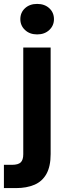

<svg xmlns="http://www.w3.org/2000/svg" viewBox="-50 -742 346 982"><path d="M-30 220V101H11Q43 101 56 88.5Q69 76 69 47V-499H209V46Q209 109 187.5 147.5Q166 186 126 203Q86 220 32 220ZM140 -566Q102 -566 78 -588.5Q54 -611 54 -644Q54 -678 78 -700Q102 -722 140 -722Q178 -722 202 -700Q226 -678 226 -644Q226 -611 202 -588.5Q178 -566 140 -566Z"/></svg>

Font: DM Sans 20pt ExtraBold
Style: Regular
Weight: 800
Version: Version 4.004;gftools[0.9.30]